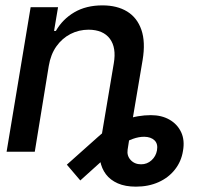

<svg xmlns="http://www.w3.org/2000/svg" viewBox="-20 -573 769 725"><path d="M362.3 -52.2H468.8L461.9 -7.8Q458.5 15.1 473.4 31.2Q488.3 47.4 512.7 47.4Q535.6 47.4 552.2 32.2Q568.8 17.1 572.8 -5.4Q577.1 -29.8 563.5 -43Q549.8 -56.2 524.4 -56.6Q503.9 -56.6 481.7 -48.6Q459.5 -40.5 437 -25.9Q414.6 -11.2 393.6 8.8L283.2 108.4L232.4 48.8L349.6 -55.7Q376 -79.6 401.4 -95.5Q426.8 -111.3 451.7 -120.6Q476.6 -129.9 501 -134Q525.4 -138.2 549.8 -138.2Q590.3 -138.2 620.1 -121.1Q649.9 -104 664.1 -73.7Q678.2 -43.5 670.9 -2.9Q664.6 36.6 640.6 67.1Q616.7 97.7 578.9 114.7Q541 131.8 493.2 131.8Q453.1 131.8 424.8 119.4Q396.5 106.9 380.1 85.2Q363.8 63.5 358.4 34.9Q353 6.3 358.4 -24.9ZM164.1 -323.7 111.3 0H4.9L95.7 -545.9H199.2L184.1 -456.1H190.9Q216.3 -500.5 260.7 -526.6Q305.2 -552.7 366.7 -552.7Q422.4 -552.7 460.2 -529.5Q498 -506.3 513.9 -460.4Q529.8 -414.6 518.6 -346.7L460 0H353.5L409.7 -334Q419.9 -393.1 394.8 -426.8Q369.6 -460.4 314.9 -460.9Q277.8 -460.9 246.1 -444.6Q214.4 -428.2 192.9 -397.9Q171.4 -367.7 164.1 -323.7Z"/></svg>

Font: Inter Tight Medium
Style: Italic
Weight: 500
Italic angle: -9.39999°
Designer: Rasmus Andersson
Foundry: rsms
Version: Version 3.004